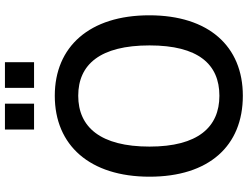

<svg xmlns="http://www.w3.org/2000/svg" viewBox="-133 -861 1004 778"><g transform="rotate(-90 369.0 -472.0)"><path d="M370 10C571 10 696 -129 696 -369C696 -611 569 -752 370 -752C169 -752 42 -610 42 -368C42 -128 166 10 370 10ZM370 -85C243 -85 164 -172 164 -368C164 -567 243 -657 370 -657C497 -657 574 -568 574 -368C574 -171 498 -85 370 -85ZM233 -954V-836H338V-954ZM402 -954V-836H506V-954Z"/></g></svg>

Font: Cheyenne Sans Medium
Style: Regular
Weight: 500
Designer: The Public Sans project authors (U.S. Web Design System), Libre Franklin designed by Pablo Impallari and Rodrigo Fuenzal
Foundry: The Cheyenne Sans Project Authors
Version: Version 2.007